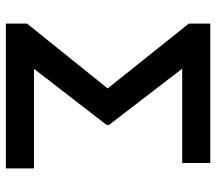

<svg xmlns="http://www.w3.org/2000/svg" viewBox="-61 -675 736 654"><g transform="rotate(90 307.0 -348.0)"><path d="M553.7 0H60.5V-72.3L281.2 -346.7L60.5 -623V-696.3H535.2V-600.6H213.9L405.3 -351.6V-342.8L214.4 -95.7H553.7Z"/></g></svg>

Font: Pretendard Medium
Style: Regular
Weight: 500
Designer: Base glyphs from Inter by Rasmus Andersson; Hangeul glyphs from Noto Sans CJK(Source Han Sans) by Jang Soo-young and Kan
Foundry: Kil Hyung-jin
Version: Version 1.309